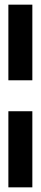

<svg xmlns="http://www.w3.org/2000/svg" viewBox="-20 -725 175 825"><path d="M119 -380V-705H16V-380ZM119 80V-247H16V80Z"/></svg>

Font: Blinker Headline
Style: Regular
Weight: 900
Width: 4
Designer: Juergen Huber
Foundry: supertype
Version: Version 1.015;PS 1.15;hotconv 1.0.88;makeotf.lib2.5.647800